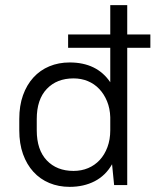

<svg xmlns="http://www.w3.org/2000/svg" viewBox="-20 -720 605 747"><path d="M245 -586H409V-700H475V-586H565V-534H475V0H424L416 -81Q391 -37 348.5 -15Q306 7 251 7Q208 7 172 -8Q136 -23 110 -51.5Q84 -80 69.5 -120.5Q55 -161 55 -213V-257Q55 -309 69.5 -349.5Q84 -390 110 -418.5Q136 -447 172 -462Q208 -477 251 -477Q357 -477 409 -400V-534H245ZM266 -55Q297 -55 323 -66Q349 -77 368 -97.5Q387 -118 398 -147.5Q409 -177 409 -213V-264Q408 -298 396.5 -326Q385 -354 366 -374Q347 -394 321.5 -404.5Q296 -415 266 -415Q201 -415 162 -374Q123 -333 123 -257V-213Q123 -137 162 -96Q201 -55 266 -55Z"/></svg>

Font: Retni Sans
Style: Regular
Weight: 400
Designer: Vitaly Kuzmin
Foundry: ParaType Ltd.
Version: Version 1.00;March 2, 2019;FontCreator 11.5.0.2425 64-bit; t